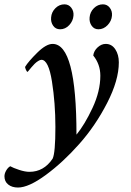

<svg xmlns="http://www.w3.org/2000/svg" viewBox="-111 -631 593 872"><path d="M295.9 -551.8Q297.9 -576.2 315.4 -593.8Q333 -611.3 356.4 -611.3Q376 -611.3 387.7 -595.7Q399.4 -580.1 397.5 -559.6Q395.5 -535.2 377.4 -516.6Q359.4 -498 335.9 -498Q316.4 -498 305.2 -514.2Q293.9 -530.3 295.9 -551.8ZM121.1 -551.8Q123 -576.2 140.6 -593.8Q158.2 -611.3 181.6 -611.3Q201.2 -611.3 212.9 -595.7Q224.6 -580.1 222.7 -559.6Q220.7 -535.2 203.1 -516.6Q185.5 -498 162.1 -498Q141.6 -498 130.4 -514.2Q119.1 -530.3 121.1 -551.8ZM127.9 -431.6Q236.3 -431.6 236.3 -19.5Q273.4 -64.5 309.1 -140.6Q344.7 -216.8 344.7 -287.1Q344.7 -338.9 312.5 -378.9Q315.4 -400.4 332.5 -416Q349.6 -431.6 369.1 -431.6Q396.5 -431.6 412.6 -407.2Q428.7 -382.8 428.7 -347.7Q428.7 -266.6 375.5 -163.1Q322.3 -59.6 249 22.9Q175.8 105.5 97.7 163.1Q19.5 220.7 -29.3 220.7Q-56.6 220.7 -73.7 207Q-90.8 193.4 -90.8 169.9Q-90.8 157.2 -83 143.6Q-75.2 129.9 -64.5 124Q-50.8 131.8 -23.9 140.6Q2.9 149.4 22.5 149.4Q87.9 149.4 127.9 89.8Q140.6 64.5 140.6 -54.7Q140.6 -162.1 125 -260.7Q109.4 -359.4 77.1 -359.4Q71.3 -359.4 62.5 -354Q53.7 -348.6 45.9 -340.8Q38.1 -333 31.7 -325.2Q25.4 -317.4 19.5 -310.5L14.6 -304.7Q10.7 -304.7 6.8 -314Q2.9 -323.2 2.9 -327.1Q17.6 -351.6 58.1 -391.6Q98.6 -431.6 127.9 -431.6Z"/></svg>

Font: Crimson
Style: SemiboldItalic
Weight: 600
Italic angle: -11°
Version: Version 0.8 ; ttfautohint (v1.00) -l 8 -r 50 -G 200 -x 14 -D